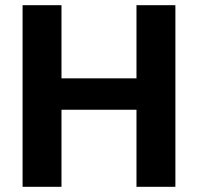

<svg xmlns="http://www.w3.org/2000/svg" viewBox="-20 -720 763 740"><path d="M67 0V-700H217V-418H506V-700H656V0H506V-297H217V0Z"/></svg>

Font: DM Sans Black
Style: Regular
Weight: 900
Designer: Colophon Foundry, Jonny Pinhorn
Foundry: Colophon Foundry
Version: Version 4.004; ttfautohint (v1.8.4.7-5d5b)